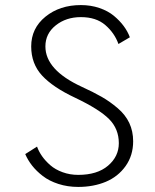

<svg xmlns="http://www.w3.org/2000/svg" viewBox="-20 -726 610 757"><path d="M288.5 11Q246.5 11 210.2 -0.8Q174 -12.5 148.8 -32Q123.5 -51.5 106.5 -73.2Q89.5 -95 79.5 -118.5L126 -148Q133 -128.5 146 -110Q159 -91.5 178.5 -74.5Q198 -57.5 226.8 -47Q255.5 -36.5 288.5 -36.5Q363.5 -36.5 406 -72.8Q448.5 -109 448.5 -161.5Q448.5 -218 409.8 -256.8Q371 -295.5 276.5 -340.5Q189 -381.5 146 -428Q103 -474.5 103 -543Q103 -614.5 159.2 -660.2Q215.5 -706 299 -706Q338 -706 371.8 -694.5Q405.5 -683 428.8 -663.8Q452 -644.5 467.8 -623.2Q483.5 -602 492 -579L447 -552.5Q431.5 -596 395.2 -627.2Q359 -658.5 299 -658.5Q240.5 -658.5 199.8 -626Q159 -593.5 159 -543Q159 -450 302 -384Q349 -362.5 381.2 -344Q413.5 -325.5 444 -299.5Q474.5 -273.5 489.8 -241Q505 -208.5 505 -169Q505 -113 475.2 -71.2Q445.5 -29.5 397 -9.2Q348.5 11 288.5 11Z"/></svg>

Font: League Mono Narrow UltraLight
Style: Regular
Weight: 200
Width: 3
Designer: Tyler Finck
Foundry: The League of Moveable Type / Tyler Finck
Version: Version 2.210